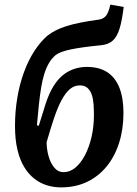

<svg xmlns="http://www.w3.org/2000/svg" viewBox="-20 -798 594 832"><path d="M244 14Q213 14 183.5 5Q154 -4 129 -23.5Q104 -43 85 -74Q66 -105 55.5 -149.5Q45 -194 45 -252Q45 -315 55 -374.5Q65 -434 84 -485.5Q103 -537 129 -577Q155 -617 185 -643Q203 -657 223 -667Q243 -677 268.5 -685Q294 -693 328.5 -700Q363 -707 408 -713Q429 -716 440 -730.5Q451 -745 458 -778L516 -768Q509 -709 498 -673.5Q487 -638 468 -621.5Q449 -605 418 -602Q377 -598 344 -593.5Q311 -589 287.5 -584Q264 -579 247.5 -573Q231 -567 222 -560Q205 -546 193 -526Q181 -506 172.5 -479.5Q164 -453 158.5 -419.5Q153 -386 148.5 -345Q144 -304 140 -255L148 -253L178 -349Q192 -392 210.5 -422.5Q229 -453 251.5 -471.5Q274 -490 300.5 -499Q327 -508 356 -508Q410 -508 445 -485Q480 -462 497.5 -417.5Q515 -373 515 -309Q515 -238 496 -178.5Q477 -119 441.5 -76Q406 -33 356.5 -9.5Q307 14 244 14ZM326 -428Q302 -428 283 -412Q264 -396 247 -364.5Q230 -333 214.5 -287Q199 -241 182 -182Q182 -153 190 -123Q198 -93 214.5 -72.5Q231 -52 256 -52Q283 -52 306.5 -71.5Q330 -91 348 -125Q366 -159 376.5 -204Q387 -249 387 -300Q387 -322 385.5 -345Q384 -368 378 -386.5Q372 -405 359.5 -416.5Q347 -428 326 -428Z"/></svg>

Font: Literata 18pt SemiBold
Style: Italic
Weight: 600
Italic angle: -2°
Designer: Latin by Veronika Burian and Jose Scaglione. Greek by Irene Vlachou. Cyrillic by Vera Evstafieva
Foundry: TypeTogether
Version: Version 3.103;gftools[0.9.29]